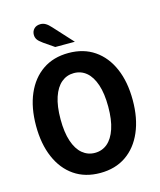

<svg xmlns="http://www.w3.org/2000/svg" viewBox="-129 -967 889 1070"><g transform="rotate(-15 316.0 -432.0)"><path d="M316 12Q229 12 166.7 -30.7Q104.4 -73.3 70.8 -151.3Q37.1 -229.3 37.1 -334Q37.1 -439.5 70.8 -517.1Q104.4 -594.7 166.7 -637.3Q229 -680 316 -680Q403 -680 465.3 -637.3Q527.6 -594.7 561.2 -517.1Q594.9 -439.5 594.9 -334Q594.9 -229.3 561.2 -151.3Q527.6 -73.3 465.3 -30.7Q403 12 316 12ZM316 -104Q357.7 -104 388.4 -129.9Q419.1 -155.8 436.3 -207.1Q453.5 -258.3 453.5 -334Q453.5 -409.9 436.3 -461Q419.1 -512.2 388.4 -538.1Q357.7 -564 316 -564Q275.1 -564 244 -538.1Q212.9 -512.2 195.7 -461Q178.5 -409.9 178.5 -334Q178.5 -258.3 195.7 -207.1Q212.9 -155.8 244 -129.9Q275.1 -104 316 -104ZM254.3 -731.2 194.7 -772.2Q171.5 -788.6 163.9 -800.8Q156.4 -812.9 156.4 -827.5Q156.4 -848.1 169.9 -861.9Q183.3 -875.7 207.4 -875.7Q222.9 -875.7 236.8 -867.5Q250.8 -859.3 267.2 -840.8L367.4 -731.2Z"/></g></svg>

Font: Atkinson Hyperlegible Mono ExtraLight
Style: Regular
Weight: 200
Monospace: yes
Designer: Elliott Scott, Megan Eiswerth, Linus Boman, Theodore Petrosky, Letters from Sweden
Foundry: Applied Design Works, Letters from Sweden
Version: Version 2.001